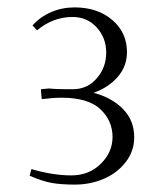

<svg xmlns="http://www.w3.org/2000/svg" viewBox="-20 -728 451 519"><path d="M60.1 -252.9 64.9 -271Q122.6 -253.9 172.9 -253.9Q220.7 -253.9 252.4 -285.2Q284.2 -316.4 284.2 -357.9Q284.2 -401.9 251.2 -432.9Q218.3 -463.9 146 -463.9Q124.5 -463.9 92.8 -460L90.8 -481V-486.8L111.8 -488.8Q130.9 -486.8 162.1 -486.8H176.8Q216.3 -486.8 241.7 -516.4Q267.1 -545.9 267.1 -585.9Q267.1 -625.5 241.5 -653.8Q215.8 -682.1 175.8 -682.1Q123.5 -682.1 80.1 -646L67.9 -659.2Q87.9 -682.1 117.9 -695.1Q147.9 -708 181.2 -708Q243.7 -708 283.4 -674.1Q323.2 -640.1 323.2 -586.9Q323.2 -548.8 298.1 -520Q272.9 -491.2 232.9 -477.1Q281.2 -464.8 312 -433.8Q342.8 -402.8 342.8 -356.9Q342.8 -319.3 319.6 -289.6Q296.4 -259.8 260 -244.4Q223.6 -229 182.1 -229Q145 -229 119.4 -233.6Q93.8 -238.3 60.1 -252.9Z"/></svg>

Font: Dihjauti S
Style: Regular
Weight: 400
Designer: T. Christopher White
Version: Version 3.0.0